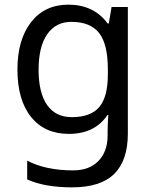

<svg xmlns="http://www.w3.org/2000/svg" viewBox="-20 -566 655 826"><path d="M275 -546Q328 -546 370.5 -526Q413 -506 443 -465H448L460 -536H530V9Q530 124 471.5 182Q413 240 290 240Q172 240 97 206V125Q176 167 295 167Q364 167 403.5 126.5Q443 86 443 16V-5Q443 -17 444 -39.5Q445 -62 446 -71H442Q388 10 276 10Q172 10 113.5 -63Q55 -136 55 -267Q55 -395 113.5 -470.5Q172 -546 275 -546ZM287 -472Q220 -472 183 -418.5Q146 -365 146 -266Q146 -167 182.5 -114.5Q219 -62 289 -62Q370 -62 407 -105.5Q444 -149 444 -246V-267Q444 -377 406 -424.5Q368 -472 287 -472Z"/></svg>

Font: Noto Sans Tifinagh Azawagh
Style: Regular
Weight: 400
Designer: JamraPatel
Foundry: JamraPatel LLC
Version: Version 2.006; ttfautohint (v1.8.4.7-5d5b)